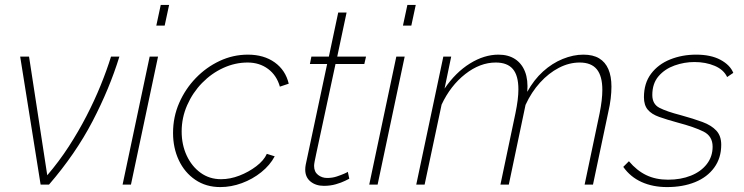

<svg xmlns="http://www.w3.org/2000/svg" viewBox="-20 -750 3021 780"><path d="M62 -520H98L172 -38Q220 -94 259.5 -155Q299 -216 331.5 -279Q364 -342 389 -403.5Q414 -465 431 -520H465Q425 -390 356 -257.5Q287 -125 179 0H145Z M588 -520H622L512 0H478ZM633 -730H667L649 -646H615Z M875 10Q817 10 773.5 -19.5Q730 -49 706.5 -99Q683 -149 683 -210Q683 -275 708 -332Q733 -389 775.5 -433Q818 -477 872.5 -502.5Q927 -528 987 -528Q1052 -528 1096 -496.5Q1140 -465 1153 -410L1117 -398Q1104 -444 1069 -470Q1034 -496 986 -496Q935 -496 887 -474Q839 -452 801 -413Q763 -374 740.5 -323Q718 -272 718 -216Q718 -162 738.5 -118Q759 -74 795 -48Q831 -22 878 -22Q915 -22 952.5 -36.5Q990 -51 1021 -74.5Q1052 -98 1064 -125L1096 -115Q1077 -79 1041.5 -50.5Q1006 -22 962.5 -6Q919 10 875 10Z M1220 -61Q1220 -66 1220.5 -71Q1221 -76 1222 -81L1309 -490H1239L1245 -520H1316L1354 -699H1388L1350 -520H1467L1460 -490H1343L1265 -127Q1260 -104 1258 -93Q1256 -82 1256 -76Q1256 -52 1272 -39.5Q1288 -27 1309 -27Q1330 -27 1348 -33Q1366 -39 1378.5 -44.5Q1391 -50 1393 -52L1399 -24Q1397 -23 1382 -15.5Q1367 -8 1344.5 -1.5Q1322 5 1296 5Q1263 5 1241.5 -12.5Q1220 -30 1220 -61Z M1590 -520H1624L1514 0H1480ZM1635 -730H1669L1651 -646H1617Z M1781 -520H1813L1786 -390Q1831 -456 1889 -492Q1947 -528 2005 -528Q2045 -528 2072.5 -510Q2100 -492 2113 -458.5Q2126 -425 2122 -377Q2149 -426 2186 -459.5Q2223 -493 2266 -510.5Q2309 -528 2350 -528Q2389 -528 2414 -513Q2439 -498 2451.5 -469Q2464 -440 2464 -398Q2464 -376 2461 -350Q2458 -324 2451 -294L2389 0H2355L2416 -290Q2427 -345 2427 -385Q2427 -441 2404.5 -468.5Q2382 -496 2335 -496Q2292 -496 2250.5 -474.5Q2209 -453 2174 -414.5Q2139 -376 2115 -324L2047 0H2013L2074 -290Q2080 -319 2083 -343Q2086 -367 2086 -387Q2086 -443 2063.5 -469.5Q2041 -496 1994 -496Q1930 -496 1870 -449Q1810 -402 1774 -325L1705 0H1671Z M2690 10Q2632 10 2586.5 -10.5Q2541 -31 2512 -72L2535 -95Q2567 -57 2605.5 -38.5Q2644 -20 2694 -20Q2746 -20 2787 -36.5Q2828 -53 2851.5 -83.5Q2875 -114 2875 -154Q2875 -197 2838 -215.5Q2801 -234 2733 -252Q2689 -264 2658 -275Q2627 -286 2611.5 -304.5Q2596 -323 2596 -355Q2596 -412 2625 -450.5Q2654 -489 2702.5 -508.5Q2751 -528 2808 -528Q2868 -528 2907 -507Q2946 -486 2959 -454L2934 -437Q2920 -467 2883.5 -482.5Q2847 -498 2801 -498Q2760 -498 2720.5 -484Q2681 -470 2655.5 -440.5Q2630 -411 2630 -364Q2630 -327 2659 -312Q2688 -297 2746 -282Q2797 -268 2833.5 -254.5Q2870 -241 2890 -219.5Q2910 -198 2910 -162Q2910 -108 2881.5 -69Q2853 -30 2803.5 -10Q2754 10 2690 10Z"/></svg>

Font: Raleway Thin ExtraLight
Style: Italic
Weight: 250
Italic angle: -12°
Version: Version 4.026